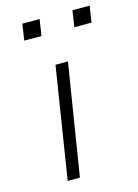

<svg xmlns="http://www.w3.org/2000/svg" viewBox="-109 -758 587 819"><g transform="rotate(-15 185.0 -349.0)"><path d="M86 0 164 -492H219L140 0ZM283 -626 294 -698H370L359 -626ZM62 -626 73 -698H149L138 -626Z"/></g></svg>

Font: Nunito Sans 7pt Expanded ExtraLight
Style: Italic
Weight: 250
Width: 7
Italic angle: -9°
Designer: Vernon Adams
Foundry: Vernon Adams
Version: Version 3.101;gftools[0.9.27]